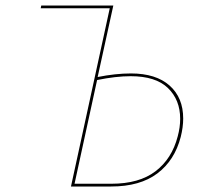

<svg xmlns="http://www.w3.org/2000/svg" viewBox="-20 -678 751 698"><path d="M646 -247Q646 -216 637 -180Q615 -95 552 -47.5Q489 0 384 0H238L379 -648H128L130 -658H392L335 -398Q400 -411 456 -411Q547 -411 596.5 -367Q646 -323 646 -247ZM635 -246Q635 -315 590.5 -358Q546 -401 455 -401Q401 -401 333 -387L251 -10H385Q486 -10 545.5 -55.5Q605 -101 626 -182Q635 -215 635 -246Z"/></svg>

Font: Ysabeau Hairline
Style: Italic
Weight: 100
Italic angle: -12°
Designer: Christian Thalmann (Catharsis Fonts)
Version: Version 0.003